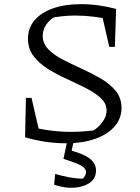

<svg xmlns="http://www.w3.org/2000/svg" viewBox="-20 -682 677 926"><path d="M297 9Q249 9 200.5 2Q152 -5 101 -20L128 -71Q173 -59 223 -52.5Q273 -46 325 -46Q355 -46 386 -48.5Q417 -51 448 -55L418 -46Q439 -56 456 -72.5Q473 -89 483.5 -108.5Q494 -128 494 -149Q494 -183 466.5 -208.5Q439 -234 396 -256Q353 -278 304.5 -300Q256 -322 213 -348.5Q170 -375 142.5 -410.5Q115 -446 115 -495Q115 -547 146.5 -584Q178 -621 235 -641.5Q292 -662 371 -662Q413 -662 456 -656Q499 -650 540 -639L521 -586Q477 -596 432 -601.5Q387 -607 343 -607Q310 -607 278.5 -603.5Q247 -600 216 -594L249 -604Q221 -589 203.5 -564Q186 -539 186 -509Q186 -472 213.5 -444Q241 -416 284 -394Q327 -372 375.5 -350Q424 -328 467.5 -302.5Q511 -277 538.5 -243Q566 -209 566 -162Q566 -110 532 -71.5Q498 -33 438 -12Q378 9 297 9ZM176 -19 101 -20 105 -210H132ZM507 -456 465 -639H540L534 -456ZM241 209 246 157Q282 167 313 173Q344 179 378 180Q385 175 390 165.5Q395 156 395 148Q395 137 385 127Q375 117 351 107Q327 97 286 84L306 40Q378 57 410.5 81Q443 105 443 140Q443 177 415 198Q387 219 341 223Q295 227 241 209ZM307 -13H338L317 84H286Z"/></svg>

Font: Piazzolla Thin Light
Style: Regular
Weight: 300
Version: Version 2.005